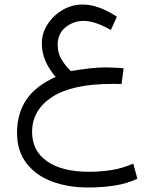

<svg xmlns="http://www.w3.org/2000/svg" viewBox="-20 -498 678 847"><path d="M469.2 -365.7Q398.4 -405.8 349.1 -405.8Q304.2 -405.8 269.3 -377.7Q234.4 -349.6 234.4 -300.3Q234.4 -261.7 253.2 -232.7Q272 -203.6 292.5 -184.6Q335.9 -191.9 375 -196.3Q414.1 -200.7 445.3 -200.7Q465.8 -200.7 485.8 -199.5Q505.9 -198.2 525.4 -196.8L516.1 -127.4Q502.4 -127.9 492.2 -127.9Q481.9 -127.9 475.1 -127.9Q298.8 -127.9 210.2 -70.3Q121.6 -12.7 121.6 84Q121.6 167.5 187.5 213.6Q253.4 259.8 374 259.8Q423.3 259.8 471.9 252.2Q520.5 244.6 567.9 223.6L585.9 290.5Q539.1 312.5 483.9 320.8Q428.7 329.1 368.7 329.1Q279.8 329.1 209 302.5Q138.2 275.9 96.7 222.2Q55.2 168.5 55.2 87.4Q55.2 2.9 96.4 -58.3Q137.7 -119.6 225.6 -158.7Q196.3 -192.4 180.4 -229.2Q164.6 -266.1 164.6 -306.6Q164.6 -351.6 189.7 -390.6Q214.8 -429.7 255.9 -453.9Q296.9 -478 344.2 -478Q414.6 -478 495.6 -424.3Z"/></svg>

Font: Vazir Light FD-WOL
Style: Light-FD-WOL
Weight: 300
Designer: Saber Rastikerdar
Foundry: Saber Rastikerdar
Version: Version 30.1.0